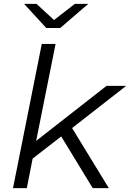

<svg xmlns="http://www.w3.org/2000/svg" viewBox="-20 -968 669 988"><path d="M351 -309 540 0H457L295 -266L148 -152L118 0H47L195 -742H266L166 -243L528 -526H629ZM434 -948 290 -824H218L104 -948H168L258 -865L365 -948Z"/></svg>

Font: Montserrat Alternates
Style: Italic
Weight: 400
Italic angle: -11.3°
Designer: Julieta Ulanovsky
Foundry: Julieta Ulanovsky
Version: Version 7.200